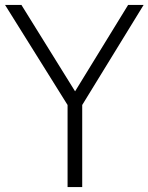

<svg xmlns="http://www.w3.org/2000/svg" viewBox="-34 -760 603 780"><path d="M549.5 -740 300 -333.5V0H240.5V-333.5L-13.5 -740H53L271 -389L486.5 -740Z"/></svg>

Font: Encode Sans Semi Condensed Light
Style: Regular
Weight: 300
Width: 4
Designer: Multiple Designers
Foundry: Impallari Type
Version: Version 2.000